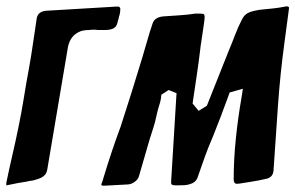

<svg xmlns="http://www.w3.org/2000/svg" viewBox="-42 -588 935 608"><path d="M-22 -1V-9Q-13 -53 -3 -96Q7 -139 16 -183Q26 -231 33.5 -278Q41 -325 50 -373Q57 -412 62.5 -450.5Q68 -489 74 -528Q77 -552 105 -554L324 -567Q335 -568 337 -565Q339 -562 339 -560Q339 -556 338.5 -551.5Q338 -547 337 -542Q335 -537 334 -531.5Q333 -526 331 -521Q329 -509 324 -503.5Q319 -498 312 -496Q304 -493 293 -493Q282 -493 268 -493Q255 -495 241 -493Q225 -493 213 -489Q180 -476 173 -438L108 -53Q106 -41 101 -35Q96 -29 88 -25Q82 -22 68 -18Q62 -16 55.5 -15.5Q49 -15 43 -13Q29 -11 15.5 -8.5Q2 -6 -12 -3Q-22 -1 -22 -1Z M469 -288 468 -280Q468 -276 466 -268Q465 -264 464 -260.5Q463 -257 462 -254Q458 -241 455 -228Q452 -215 449 -202Q444 -184 438 -166Q432 -148 427 -130L398 -30Q395 -20 385 -12.5Q375 -5 364 -4Q345 -3 326.5 -2Q308 -1 290 0Q288 0 284.5 0Q281 0 279 -2V-5Q281 -9 282.5 -14Q284 -19 286 -26Q311 -109 340 -187Q358 -242 375 -296.5Q392 -351 409 -407Q417 -433 424.5 -460Q432 -487 441 -513Q447 -533 474 -536Q500 -538 525.5 -539.5Q551 -541 577 -545H588Q600 -545 604 -543Q604 -542 605 -540Q606 -538 606 -535Q606 -527 604 -514Q602 -501 600 -487Q598 -471 595.5 -456.5Q593 -442 592 -431Q587 -389 581 -349Q575 -309 569 -268L568 -260L587 -237L613 -253L681 -424Q692 -450 702 -476.5Q712 -503 725 -528Q733 -543 746.5 -548.5Q760 -554 780 -557Q800 -559 820 -561Q840 -563 860 -567Q861 -567 862 -567.5Q863 -568 864 -568Q870 -568 872 -566L873 -565V-563V-560L859 -455Q845 -352 838 -250.5Q831 -149 824 -46Q821 -24 797 -21Q789 -19 776.5 -16.5Q764 -14 750 -12Q736 -10 725 -8Q714 -6 708 -6Q698 -6 698 -20Q698 -83 705 -150.5Q712 -218 723 -280L727 -307L685 -295L682 -286Q670 -253 657.5 -220Q645 -187 632 -155Q618 -123 606.5 -91Q595 -59 584 -27L583 -24Q577 -10 560 -5Q551 -2 541 -1.5Q531 -1 518 -1Q504 -1 501.5 -4Q499 -7 500 -15L517 -293L492 -303Z"/></svg>

Font: Bangerz
Style: Regular
Weight: 400
Designer: vernon adams
Foundry: Vernon Adams
Version: Version 2.10;February 7, 2025;FontCreator 13.0.0.2683 64-bit